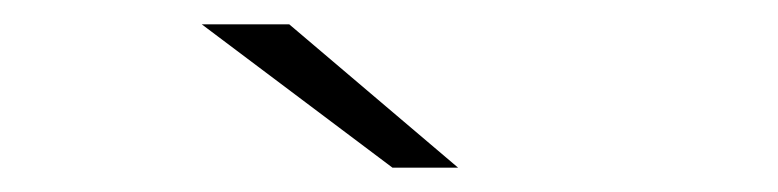

<svg xmlns="http://www.w3.org/2000/svg" viewBox="-20 -745 640 158"><path d="M146 -725 303 -607H357L218 -725Z"/></svg>

Font: Montserrat Custom ExtraLight
Style: Regular
Weight: 300
Designer: Julieta Ulanovsky
Foundry: Julieta Ulanovsky
Version: Version 7.200